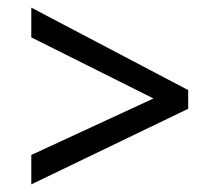

<svg xmlns="http://www.w3.org/2000/svg" viewBox="-20 -574 575 503"><path d="M62 -168V-91L473 -289V-338L62 -554V-476L382 -316Z"/></svg>

Font: Noto Sans Bengali UI SemiCondensed
Style: Regular
Weight: 400
Width: 4
Designer: Jelle Bosma - Monotype Design Team
Foundry: Monotype Imaging Inc.
Version: Version 2.003